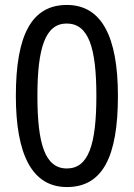

<svg xmlns="http://www.w3.org/2000/svg" viewBox="-20 -745 540 775"><path d="M250 10C393 10 456 -110 456 -358C456 -599 389 -725 250 -725C108 -725 44 -604 44 -358C44 -124 108 10 250 10ZM250 -65C162 -65 131 -163 131 -358C131 -552 163 -650 249 -650C337 -650 369 -554 369 -358C369 -161 337 -65 250 -65Z"/></svg>

Font: Noto Sans Devanagari SemiCondensed
Style: Regular
Weight: 400
Width: 4
Designer: Jelle Bosma - Monotype Design Team
Foundry: Monotype Imaging Inc.
Version: Version 2.004